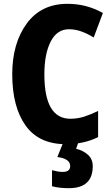

<svg xmlns="http://www.w3.org/2000/svg" viewBox="-20 -744 588 1004"><path d="M340 -591Q375 -591 407 -579Q439 -567 470 -548L518 -676Q433 -724 333 -724Q195 -724 119.5 -620.5Q44 -517 44 -356Q44 -186 113.5 -88Q183 10 325 10Q418 10 493 -27V-164Q457 -146 421.5 -134.5Q386 -123 348 -123Q212 -123 212 -355Q212 -462 245 -526.5Q278 -591 340 -591ZM465 125Q465 87 439 64.5Q413 42 378 34L390 0H311L280 77Q347 86 347 124Q347 155 308 155Q295 155 281 152.5Q267 150 252 146V230Q289 240 340 240Q465 240 465 125Z"/></svg>

Font: Noto Sans Display SemiCondensed Extra
Style: Regular
Weight: 800
Width: 4
Designer: Monotype Design Team
Foundry: Monotype Imaging Inc.
Version: Version 1.900